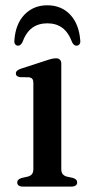

<svg xmlns="http://www.w3.org/2000/svg" viewBox="-20 -688 335 708"><path d="M206 -453.5V-65.5Q206 -52.5 211 -46.2Q216 -40 225.5 -37L248.5 -32Q256.5 -29.5 260.5 -25.5Q264.5 -21.5 264.5 -15Q264.5 -8 259 -4Q253.5 0 244 0H64Q54.5 0 49 -4Q43.5 -8 43.5 -15Q43.5 -21 47.5 -25Q51.5 -29 59 -31.5L83.5 -37Q93 -40 98 -46.2Q103 -52.5 103 -65V-382Q103 -392.5 99.2 -397Q95.5 -401.5 87.5 -403L53.5 -403.5Q45.5 -405 42 -408.2Q38.5 -411.5 38.5 -417Q38.5 -423 42.8 -427Q47 -431 56.5 -434.5L150.5 -465Q163.5 -469.5 171.5 -471.2Q179.5 -473 187 -473Q196 -473 201 -467.8Q206 -462.5 206 -453.5ZM154.5 -602Q122 -602 99 -585.5Q76 -569 62 -531Q55.5 -519.5 46.5 -519.5Q40 -519.5 36 -524.8Q32 -530 33 -538.5Q37 -599.5 70.2 -634Q103.5 -668.5 154.5 -668.5Q206 -668.5 238.8 -634Q271.5 -599.5 276 -538.5Q277 -530 273 -524.8Q269 -519.5 262 -519.5Q253 -519.5 246.5 -531Q232.5 -568.5 210 -585.2Q187.5 -602 154.5 -602Z"/></svg>

Font: Fraunces 28pt
Style: Regular
Weight: 400
Version: Version 1.000;[b76b70a41]